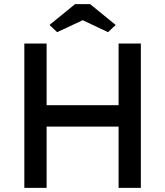

<svg xmlns="http://www.w3.org/2000/svg" viewBox="-20 -911 801 931"><path d="M555 0V-297H206V0H98V-700H206V-401H555V-700H663V0ZM344 -891H417L541 -790L504 -755L381 -813L257 -755L220 -790Z"/></svg>

Font: Mach
Style: Regular
Weight: 400
Version: Version 1.002